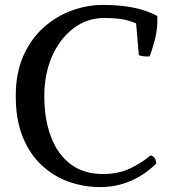

<svg xmlns="http://www.w3.org/2000/svg" viewBox="-20 -740 686 780"><path d="M592 -109Q605 -105 609.5 -96Q614 -87 615 -76Q569 -30 511 -5Q453 20 387 20Q320 20 258.5 -2Q197 -24 148.5 -69.5Q100 -115 72 -184.5Q44 -254 44 -350Q44 -445 75.5 -514.5Q107 -584 158.5 -629.5Q210 -675 272.5 -697.5Q335 -720 397 -720Q470 -720 524.5 -708.5Q579 -697 619 -675Q621 -629 611.5 -589Q602 -549 588 -511Q578 -510 566 -511Q554 -512 544 -516L533 -645Q500 -659 470 -663Q440 -667 404 -667Q334 -667 278.5 -625Q223 -583 191.5 -511Q160 -439 160 -350Q160 -256 187 -184.5Q214 -113 267 -73Q320 -33 398 -33Q460 -33 507 -55Q554 -77 592 -109Z"/></svg>

Font: Alike
Style: Regular
Weight: 400
Designer: Sveta Sebyakina
Foundry: Cyreal (www.cyreal.org)
Version: Version 1.301; ttfautohint (v1.8.4.7-5d5b)